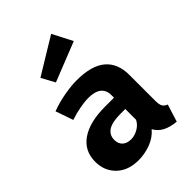

<svg xmlns="http://www.w3.org/2000/svg" viewBox="-247 -974 1109 1109"><g transform="rotate(-45 307.5 -419.0)"><path d="M530.3 -156.9Q530.3 -126.2 538.7 -112.3Q547.2 -98.5 566.2 -91.3L532.8 15.4Q484.6 10.8 451.5 -5.9Q418.5 -22.6 399.5 -56.4Q368.2 -19 319.5 -0.8Q270.8 17.4 220 17.4Q135.9 17.4 85.9 -30.5Q35.9 -78.5 35.9 -153.8Q35.9 -242.6 105.4 -290.8Q174.9 -339 301 -339H374.4V-359.5Q374.4 -443.1 266.7 -443.1Q240.5 -443.1 199.5 -435.6Q158.5 -428.2 117.4 -414.4L80 -522.1Q132.8 -542.1 190 -552.3Q247.2 -562.6 292.3 -562.6Q413.8 -562.6 472.1 -513.1Q530.3 -463.6 530.3 -370.3ZM275.9 -98.5Q302.1 -98.5 330.8 -114.1Q359.5 -129.7 374.4 -158.5V-246.7H334.4Q266.7 -246.7 234.9 -225.9Q203.1 -205.1 203.1 -165.1Q203.1 -133.8 222.3 -116.2Q241.5 -98.5 275.9 -98.5ZM378.5 -856.4 441.5 -734.4 199.5 -638.5 154.9 -720.5Z"/></g></svg>

Font: FiraCode Nerd Font
Style: Bold
Weight: 700
Designer: Carrois Corporate, Edenspiekermann AG, Nikita Prokopov
Foundry: Carrois Corporate, Edenspiekermann AG, Nikita Prokopov
Version: Version 6.002;Nerd Fonts 2.1.0